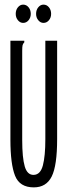

<svg xmlns="http://www.w3.org/2000/svg" viewBox="-20 -799 290 830"><path d="M126 11Q65 11 45 -39.5Q25 -90 25 -195V-623H85V-616Q79 -610 77.5 -603Q76 -596 76 -579V-194Q76 -117 87 -79.5Q98 -42 126 -43Q155 -44 165.5 -84.5Q176 -125 176 -197V-623H227V-198Q227 -83 203.5 -36Q180 11 126 11ZM80 -700Q67 -700 57.5 -711.5Q48 -723 48 -739Q48 -756 57.5 -767.5Q67 -779 80 -779Q94 -779 103.5 -767.5Q113 -756 113 -739Q113 -723 103.5 -711.5Q94 -700 80 -700ZM168 -700Q155 -700 145.5 -711.5Q136 -723 136 -739Q136 -756 145.5 -767.5Q155 -779 168 -779Q182 -779 191.5 -767.5Q201 -756 201 -739Q201 -723 191.5 -711.5Q182 -700 168 -700Z"/></svg>

Font: Inconsolata UltraCondensed
Style: Regular
Weight: 400
Width: 1
Monospace: yes
Designer: Raph Levien, Cyreal, Brenton Simpson
Foundry: Raph Levien, Cyreal, Google
Version: Version 3.000; ttfautohint (v1.8.2.53-6de2)